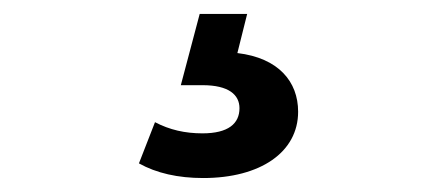

<svg xmlns="http://www.w3.org/2000/svg" viewBox="-20 -27 640 275"><path d="M271 228C353 228 407 191 407 133C407 90 379 56 320 49L334 -7H266L239 95H270C308 95 323 109 323 128C323 150 307 164 270 164C245 164 223 159 202 148L179 207C204 221 235 228 271 228Z"/></svg>

Font: Talent
Style: Bold
Weight: 600
Designer: Mike Powis
Version: Version 1.001;hotconv 1.0.109;makeotfexe 2.5.65596